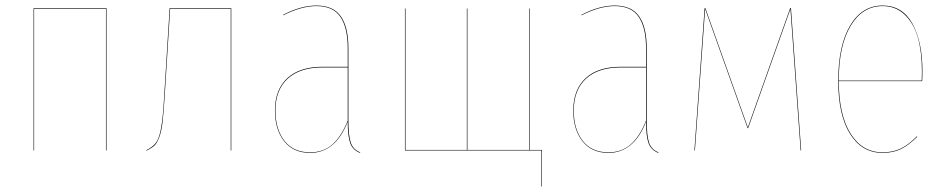

<svg xmlns="http://www.w3.org/2000/svg" viewBox="-20 -547 3433 698"><path d="M365.2 0V-515.1H104V0H102.1V-517.1H367.2V0Z M596.7 -517.1H820.8V0H818.8V-515.1H598.6L578.6 -195.8Q574.7 -135.7 571 -103.5Q567.4 -71.3 559.3 -49.1Q551.3 -26.9 541.3 -17.6Q531.2 -8.3 511.7 1V-1Q536.6 -13.2 547.9 -29.3Q559.1 -45.4 565.7 -82Q572.3 -118.7 576.7 -195.8Z M1246.6 -109.9Q1246.6 -53.2 1255.4 -28.1Q1264.2 -2.9 1289.6 6.8L1288.6 8.8Q1262.7 -1.5 1253.4 -26.1Q1244.1 -50.8 1244.1 -104.5Q1199.7 8.8 1107.4 8.8Q1046.4 8.8 1012.9 -33.7Q979.5 -76.2 979.5 -145Q979.5 -221.2 1024.4 -262.7Q1069.3 -304.2 1152.3 -304.2H1244.1V-372.1Q1244.1 -446.3 1217.5 -485.6Q1190.9 -524.9 1130.4 -524.9Q1075.2 -524.9 1009.3 -491.2V-493.2Q1073.7 -526.9 1130.4 -526.9Q1191.9 -526.9 1219.2 -487.3Q1246.6 -447.8 1246.6 -372.1ZM1107.4 6.8Q1155.8 6.8 1188.5 -22Q1221.2 -50.8 1244.1 -108.4V-301.8H1152.3Q1070.3 -301.8 1025.9 -261Q981.4 -220.2 981.4 -145Q981.4 -76.7 1014.2 -34.9Q1046.9 6.8 1107.4 6.8Z M1905.3 -2H1950.2V130.9H1948.2V0H1452.1V-516.1H1454.1V-2H1677.2V-516.1H1679.2V-2H1903.3V-516.1H1905.3Z M2331.1 -109.9Q2331.1 -53.2 2339.8 -28.1Q2348.6 -2.9 2374 6.8L2373 8.8Q2347.2 -1.5 2337.9 -26.1Q2328.6 -50.8 2328.6 -104.5Q2284.2 8.8 2191.9 8.8Q2130.9 8.8 2097.4 -33.7Q2064 -76.2 2064 -145Q2064 -221.2 2108.9 -262.7Q2153.8 -304.2 2236.8 -304.2H2328.6V-372.1Q2328.6 -446.3 2302 -485.6Q2275.4 -524.9 2214.8 -524.9Q2159.7 -524.9 2093.8 -491.2V-493.2Q2158.2 -526.9 2214.8 -526.9Q2276.4 -526.9 2303.7 -487.3Q2331.1 -447.8 2331.1 -372.1ZM2191.9 6.8Q2240.2 6.8 2272.9 -22Q2305.7 -50.8 2328.6 -108.4V-301.8H2236.8Q2154.8 -301.8 2110.4 -261Q2065.9 -220.2 2065.9 -145Q2065.9 -76.7 2098.6 -34.9Q2131.3 6.8 2191.9 6.8Z M2855.5 -517.1 2892.6 0H2890.6L2855.5 -487.8Q2855 -492.7 2854.7 -497.6Q2854.5 -502.4 2854.2 -505.9Q2854 -509.3 2853.5 -514.2L2699.7 -81.1H2697.8L2543.5 -514.2L2541.5 -487.8L2506.3 0H2504.4L2541.5 -517.1H2544.4L2698.7 -84L2852.5 -517.1Z M3333.5 -288.1Q3333.5 -266.1 3332.5 -252H3029.3Q3029.8 -128.4 3072.5 -60.8Q3115.2 6.8 3188.5 6.8Q3226.6 6.8 3255.4 -7.3Q3284.2 -21.5 3313.5 -51.8L3314.5 -49.8Q3284.2 -19.5 3255.9 -5.4Q3227.5 8.8 3188.5 8.8Q3113.8 8.8 3070.6 -59.8Q3027.3 -128.4 3027.3 -252.9Q3027.3 -381.3 3070.6 -454.1Q3113.8 -526.9 3188.5 -526.9Q3260.7 -526.9 3297.1 -460.9Q3333.5 -395 3333.5 -288.1ZM3330.6 -253.9Q3331.5 -267.1 3331.5 -288.1Q3331.5 -357.4 3317.1 -409.2Q3302.7 -460.9 3269.8 -492.9Q3236.8 -524.9 3188.5 -524.9Q3115.2 -524.9 3072.3 -452.9Q3029.3 -380.9 3029.3 -253.9Z"/></svg>

Font: Fira Sans Compressed Two
Style: Regular
Weight: 100
Width: 1
Designer: Carrois Corporate & Edenspiekermann AG
Foundry: Carrois Corporate GbR & Edenspiekermann AG
Version: Version 4.203;PS 004.203;hotconv 1.0.88;makeotf.lib2.5.64775